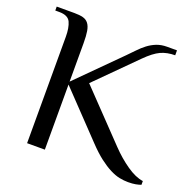

<svg xmlns="http://www.w3.org/2000/svg" viewBox="-120 -783 925 915"><g transform="rotate(20 343.0 -325.0)"><path d="M106 -660Q132 -660 149.5 -655.5Q167 -651 177.5 -637.5Q188 -624 192 -600.5Q196 -577 196 -540V-345L406 -555Q425 -574 442.5 -592.5Q460 -611 479.5 -626Q499 -641 522.5 -650.5Q546 -660 576 -660H626V-635Q585 -635 553.5 -620.5Q522 -606 481 -565L286 -370L516 -130Q557 -87 602.5 -55.5Q648 -24 686 -19V0Q675 4 659.5 7Q644 10 621 10Q600 10 577.5 5.5Q555 1 528.5 -12.5Q502 -26 472 -49Q442 -72 406 -110L196 -330V0H106V-540Q106 -585 93.5 -612.5Q81 -640 36 -640H16V-660Z"/></g></svg>

Font: Philosopher
Style: Regular
Weight: 400
Designer: Jovanny Lemonad
Foundry: Jovanny Lemonad
Version: Version 1.000